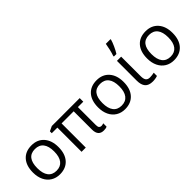

<svg xmlns="http://www.w3.org/2000/svg" viewBox="93 -1705 2614 2614"><g transform="rotate(-45 1400.5 -398.0)"><path d="M548 -268Q548 -137 482 -63.5Q416 10 300 10Q228 10 172.5 -24Q117 -58 86.5 -121Q56 -184 56 -268Q56 -399 121.5 -472Q187 -545 303 -545Q416 -545 482 -470.5Q548 -396 548 -268ZM140 -268Q140 -166 181 -112Q222 -58 302 -58Q381 -58 422.5 -111.5Q464 -165 464 -268Q464 -370 422.5 -423Q381 -476 301 -476Q221 -476 180.5 -424Q140 -372 140 -268Z M1165 -57Q1184 -57 1207 -66V-2Q1186 10 1145 10Q1038 10 1038 -114V-466H805V0H724V-466H616V-502L686 -535H1223V-466H1119V-120Q1119 -84 1131.5 -70.5Q1144 -57 1165 -57Z M1802 -268Q1802 -137 1736 -63.5Q1670 10 1554 10Q1482 10 1426.5 -24Q1371 -58 1340.5 -121Q1310 -184 1310 -268Q1310 -399 1375.5 -472Q1441 -545 1557 -545Q1670 -545 1736 -470.5Q1802 -396 1802 -268ZM1394 -268Q1394 -166 1435 -112Q1476 -58 1556 -58Q1635 -58 1676.5 -111.5Q1718 -165 1718 -268Q1718 -370 1676.5 -423Q1635 -476 1555 -476Q1475 -476 1434.5 -424Q1394 -372 1394 -268Z M2021 -535V-157Q2021 -106 2039 -81.5Q2057 -57 2099 -57Q2117 -57 2142 -60Q2167 -63 2180 -67V-5Q2165 1 2139 5.5Q2113 10 2089 10Q2011 10 1975.5 -31Q1940 -72 1940 -155V-535ZM1952 -620Q1965 -655 1978 -710.5Q1991 -766 1997 -806H2087V-795Q2078 -759 2051.5 -701Q2025 -643 2001 -606H1952Z M2745 -268Q2745 -137 2679 -63.5Q2613 10 2497 10Q2425 10 2369.5 -24Q2314 -58 2283.5 -121Q2253 -184 2253 -268Q2253 -399 2318.5 -472Q2384 -545 2500 -545Q2613 -545 2679 -470.5Q2745 -396 2745 -268ZM2337 -268Q2337 -166 2378 -112Q2419 -58 2499 -58Q2578 -58 2619.5 -111.5Q2661 -165 2661 -268Q2661 -370 2619.5 -423Q2578 -476 2498 -476Q2418 -476 2377.5 -424Q2337 -372 2337 -268Z"/></g></svg>

Font: Stephens Clock
Style: Regular
Weight: 400
Designer: Peter Wiegel (catfonts.de) with slight modifications by DT1.org
Version: Version 0.9.1